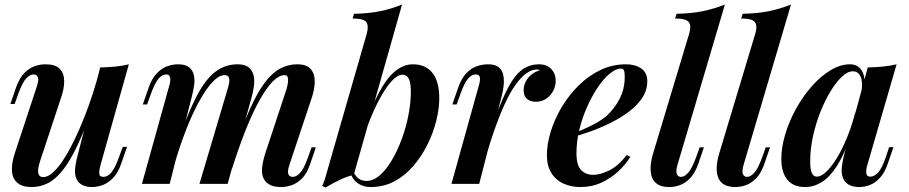

<svg xmlns="http://www.w3.org/2000/svg" viewBox="-20 -815 4027 851"><path d="M395 -349Q357 -242 324 -172Q291 -102 258.5 -61Q226 -20 192 -3Q158 14 120 14Q78 14 56.5 -5Q35 -24 33 -57.5Q31 -91 46 -137L143 -431Q153 -461 148 -473Q143 -485 128 -485Q113 -485 96.5 -468Q80 -451 61 -399L45 -354H26L51 -427Q66 -469 87.5 -491Q109 -513 133.5 -521.5Q158 -530 181 -530Q225 -530 244.5 -510.5Q264 -491 264.5 -456.5Q265 -422 249 -377L158 -102Q134 -30 172 -30Q193 -30 218 -53.5Q243 -77 269.5 -120.5Q296 -164 322.5 -222Q349 -280 373.5 -348Q398 -416 418 -491ZM426 -85Q419 -60 420 -45.5Q421 -31 438 -31Q457 -31 473.5 -50.5Q490 -70 507 -117L524 -164H543L517 -89Q503 -49 481.5 -26.5Q460 -4 435.5 5Q411 14 387 14Q363 14 346 5.5Q329 -3 321 -18Q311 -36 312.5 -62Q314 -88 324 -126L424 -516Q460 -517 492 -520Q524 -523 551 -530Z M732 0H609L729 -431Q733 -443 734.5 -455Q736 -467 732.5 -476Q729 -485 717 -485Q698 -485 682 -465.5Q666 -446 649 -399L632 -352H613L639 -427Q653 -467 674.5 -489.5Q696 -512 720.5 -521Q745 -530 769 -530Q802 -530 818 -517Q834 -504 839 -483Q844 -462 840.5 -437.5Q837 -413 831 -390ZM987 -414Q993 -432 995.5 -447.5Q998 -463 994 -472.5Q990 -482 975 -482Q951 -482 922.5 -452Q894 -422 864 -368Q834 -314 805.5 -241.5Q777 -169 752 -83L767 -182Q811 -310 850.5 -386.5Q890 -463 934 -496.5Q978 -530 1033 -530Q1065 -530 1081.5 -517Q1098 -504 1103.5 -482.5Q1109 -461 1105.5 -434Q1102 -407 1094 -379L989 0H864ZM1248 -414Q1257 -442 1257 -462Q1257 -482 1241 -482Q1217 -482 1190 -455Q1163 -428 1132.5 -374.5Q1102 -321 1071 -244Q1040 -167 1008 -66L1018 -145Q1054 -256 1087 -330Q1120 -404 1153 -448Q1186 -492 1221.5 -511Q1257 -530 1297 -530Q1340 -530 1358 -508Q1376 -486 1375 -452Q1374 -418 1361 -379L1263 -85Q1253 -55 1258 -43Q1263 -31 1278 -31Q1293 -31 1309.5 -48Q1326 -65 1345 -117L1361 -162H1380L1355 -89Q1341 -47 1319.5 -25Q1298 -3 1273.5 5.5Q1249 14 1226 14Q1197 14 1179 5.5Q1161 -3 1151 -19Q1139 -39 1141.5 -69Q1144 -99 1157 -139Z M1764 -484Q1742 -484 1715.5 -455Q1689 -426 1662 -375.5Q1635 -325 1611 -262Q1587 -199 1571 -130L1589 -234Q1625 -340 1660 -405Q1695 -470 1732 -500Q1769 -530 1810 -530Q1866 -530 1896.5 -492Q1927 -454 1927 -380Q1927 -334 1914 -281Q1901 -228 1875.5 -176Q1850 -124 1813 -80.5Q1776 -37 1728.5 -11.5Q1681 14 1622 14Q1593 14 1570 0Q1547 -14 1537 -39L1545 -56Q1556 -33 1570.5 -23Q1585 -13 1604 -13Q1635 -13 1664 -38.5Q1693 -64 1718 -107Q1743 -150 1762 -202.5Q1781 -255 1791 -308.5Q1801 -362 1801 -409Q1801 -449 1791.5 -466.5Q1782 -484 1764 -484ZM1548 -40Q1518 -33 1485.5 -17.5Q1453 -2 1423 16L1408 9Q1415 -5 1419.5 -19.5Q1424 -34 1428 -49L1606 -667Q1615 -701 1603.5 -717Q1592 -733 1543 -733L1549 -754Q1615 -755 1665.5 -765.5Q1716 -776 1762 -795Z M2104 0H1981L2101 -431Q2110 -461 2107 -473Q2104 -485 2089 -485Q2070 -485 2054 -466Q2038 -447 2021 -399L2004 -352H1985L2011 -427Q2025 -467 2046 -489.5Q2067 -512 2092 -521Q2117 -530 2143 -530Q2175 -530 2190.5 -517Q2206 -504 2210.5 -483Q2215 -462 2212.5 -437.5Q2210 -413 2204 -390ZM2360 -507Q2338 -507 2315 -491.5Q2292 -476 2267 -442Q2242 -408 2216.5 -352.5Q2191 -297 2164 -217.5Q2137 -138 2110 -30L2134 -163Q2165 -268 2192.5 -338.5Q2220 -409 2246.5 -451.5Q2273 -494 2303 -512Q2333 -530 2368 -530Q2404 -530 2423.5 -509Q2443 -488 2443 -457Q2443 -432 2431 -410.5Q2419 -389 2399.5 -376.5Q2380 -364 2355 -364Q2330 -364 2315.5 -377Q2301 -390 2301 -415Q2301 -437 2311 -455Q2321 -473 2337 -485.5Q2353 -498 2372 -503Q2370 -505 2367 -506Q2364 -507 2360 -507Z M2513 -220Q2560 -238 2599.5 -257.5Q2639 -277 2666 -299Q2703 -332 2726 -376.5Q2749 -421 2749 -474Q2749 -497 2745 -504Q2741 -511 2733 -511Q2710 -511 2683 -489Q2656 -467 2630 -428.5Q2604 -390 2582.5 -342Q2561 -294 2548 -241Q2535 -188 2535 -136Q2535 -83 2555.5 -61.5Q2576 -40 2610 -40Q2639 -40 2679 -59Q2719 -78 2758 -128L2774 -120Q2754 -87 2721 -56Q2688 -25 2645.5 -5.5Q2603 14 2552 14Q2510 14 2476 -2Q2442 -18 2423 -49.5Q2404 -81 2404 -127Q2404 -176 2421 -231.5Q2438 -287 2469.5 -340Q2501 -393 2544.5 -436Q2588 -479 2641 -504.5Q2694 -530 2755 -530Q2795 -530 2822 -511.5Q2849 -493 2849 -455Q2849 -416 2827 -382Q2805 -348 2767.5 -320Q2730 -292 2685.5 -270Q2641 -248 2596 -232Q2551 -216 2512 -206Z M2983 -85Q2975 -58 2979.5 -44.5Q2984 -31 2999 -31Q3013 -31 3029.5 -48.5Q3046 -66 3065 -117L3081 -162H3100L3075 -89Q3061 -49 3040 -26.5Q3019 -4 2995 5Q2971 14 2946 14Q2914 14 2895 2Q2876 -10 2869 -31Q2862 -52 2864 -79.5Q2866 -107 2876 -139L3035 -667Q3045 -701 3033 -717Q3021 -733 2972 -733L2979 -754Q3044 -755 3095 -765.5Q3146 -776 3193 -795Z M3276 -85Q3268 -58 3272.5 -44.5Q3277 -31 3292 -31Q3306 -31 3322.5 -48.5Q3339 -66 3358 -117L3374 -162H3393L3368 -89Q3354 -49 3333 -26.5Q3312 -4 3288 5Q3264 14 3239 14Q3207 14 3188 2Q3169 -10 3162 -31Q3155 -52 3157 -79.5Q3159 -107 3169 -139L3328 -667Q3338 -701 3326 -717Q3314 -733 3265 -733L3272 -754Q3337 -755 3388 -765.5Q3439 -776 3486 -795Z M3601 -32Q3619 -32 3642 -53.5Q3665 -75 3689 -114Q3713 -153 3735 -207Q3757 -261 3773 -325L3752 -217Q3723 -132 3690.5 -81Q3658 -30 3622.5 -8Q3587 14 3549 14Q3495 14 3469 -19.5Q3443 -53 3443 -109Q3443 -161 3460 -218.5Q3477 -276 3507.5 -331.5Q3538 -387 3577 -431.5Q3616 -476 3660 -503Q3704 -530 3748 -530Q3782 -530 3800 -501.5Q3818 -473 3809 -415L3798 -409Q3805 -451 3794.5 -475Q3784 -499 3760 -499Q3737 -499 3711.5 -475Q3686 -451 3661 -410Q3636 -369 3615.5 -317Q3595 -265 3583 -209Q3571 -153 3571 -100Q3571 -63 3578.5 -47.5Q3586 -32 3601 -32ZM3826 -516Q3862 -517 3893.5 -520Q3925 -523 3954 -530L3825 -86Q3821 -74 3819.5 -61.5Q3818 -49 3821.5 -40.5Q3825 -32 3838 -32Q3854 -32 3871 -49Q3888 -66 3906 -118L3921 -163H3940L3915 -90Q3901 -49 3880 -26.5Q3859 -4 3835.5 5Q3812 14 3789 14Q3741 14 3721 -16Q3708 -38 3711 -70Q3714 -102 3724 -139Z"/></svg>

Font: Playfair Display SemiBold
Style: Italic
Weight: 600
Italic angle: -14°
Designer: Claus Eggers Sørensen
Foundry: Claus Eggers Sørensen
Version: Version 1.203